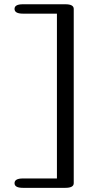

<svg xmlns="http://www.w3.org/2000/svg" viewBox="-20 -694 418 909"><path d="M88.4 150.9Q48.8 150.9 48.8 173.3Q48.8 195.3 88.4 195.3H289.6Q329.1 195.3 329.1 173.3V-651.9Q329.1 -673.8 289.6 -673.8H88.4Q48.8 -673.8 48.8 -651.9Q48.8 -629.4 88.4 -629.4H249.5V150.9Z"/></svg>

Font: Gayathri
Style: Regular
Weight: 400
Designer: Binoy Dominic <binoy.domenic@gmail.com>
Foundry: SMC
Version: Version 1.000